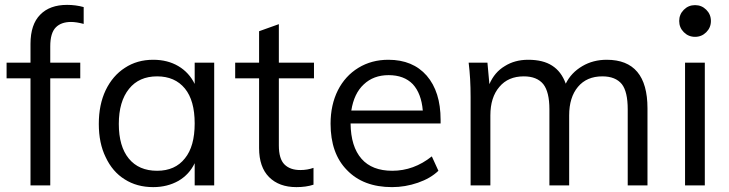

<svg xmlns="http://www.w3.org/2000/svg" viewBox="-20 -760 2988 787"><path d="M271 -670Q231 -670 209 -648Q186 -625 186 -570V-503H309V-439H186V0H105V-439H7V-503H105V-580Q105 -660 145 -700Q184 -740 255 -740Q290 -740 323 -731V-662Q293 -670 271 -670Z M858 -503V0H778V-91Q756 -45 712 -19Q666 7 608 7Q541 7 491 -25Q441 -56 413 -116Q385 -173 385 -252Q385 -331 413 -390Q442 -450 492 -482Q542 -515 608 -515Q667 -515 711 -489Q755 -463 778 -416V-503ZM624 -60Q698 -60 738 -111Q778 -160 778 -254Q778 -348 738 -397Q697 -447 624 -447Q550 -447 509 -396Q467 -344 467 -252Q467 -160 508 -110Q549 -60 624 -60Z M1123 -439V-164Q1123 -109 1146 -86Q1169 -63 1211 -63Q1240 -63 1265 -72V-3Q1235 7 1195 7Q1124 7 1083 -34Q1042 -75 1042 -153V-439H944V-503H1042V-632L1123 -661V-503H1267V-439Z M1786 -254H1417Q1418 -159 1462 -109Q1505 -60 1588 -60Q1676 -60 1750 -119L1777 -60Q1745 -29 1693 -11Q1641 7 1587 7Q1469 7 1402 -63Q1335 -131 1335 -253Q1335 -330 1365 -390Q1395 -449 1449 -482Q1503 -515 1572 -515Q1672 -515 1729 -450Q1786 -384 1786 -269ZM1573 -452Q1511 -452 1471 -414Q1431 -377 1420 -307H1713Q1707 -377 1672 -415Q1636 -452 1573 -452Z M2467 -515Q2634 -515 2634 -316V0H2553V-312Q2553 -384 2529 -415Q2503 -447 2449 -447Q2385 -447 2349 -404Q2313 -361 2313 -287V0H2232V-312Q2232 -383 2207 -415Q2181 -447 2127 -447Q2063 -447 2027 -404Q1990 -361 1990 -287V0H1909V-362Q1909 -401 1907 -436Q1905 -471 1901 -503H1978L1986 -415Q2007 -464 2049 -489Q2090 -515 2145 -515Q2206 -515 2243 -491Q2281 -467 2299 -417Q2321 -462 2367 -489Q2411 -515 2467 -515Z M2788 0V-503H2869V0ZM2764 -674Q2764 -647 2783 -628Q2802 -609 2829 -609Q2856 -609 2875 -628Q2894 -647 2894 -674Q2894 -701 2875 -720Q2856 -739 2829 -739Q2802 -739 2783 -720Q2764 -701 2764 -674Z"/></svg>

Font: PRinguin Sans
Style: Regular
Weight: 400
Designer: Vernon Adams
Foundry: Vernon Adams
Version: ""